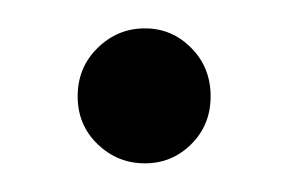

<svg xmlns="http://www.w3.org/2000/svg" viewBox="-20 -407 201 134"><path d="M113.5 -306.4Q100.1 -293 81.1 -293Q62 -293 48.1 -306.4Q34.2 -319.8 34.2 -339.8Q34.2 -359.9 48.1 -373.5Q62 -387.2 81.1 -387.2Q100.1 -387.2 113.5 -373.5Q127 -359.9 127 -339.8Q127 -319.8 113.5 -306.4Z"/></svg>

Font: Margherita
Style: Regular
Weight: 400
Designer: James Puckett
Foundry: Dunwich Type Founders
Version: Version 1.008;hotconv 1.0.109;makeotfexe 2.5.65596